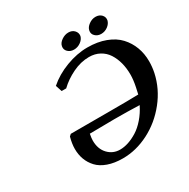

<svg xmlns="http://www.w3.org/2000/svg" viewBox="-177 -953 1110 1126"><g transform="rotate(-30 378.5 -390.0)"><path d="M133.8 -256.8 146 -268.1H412.1Q544.4 -268.1 604 -270Q608.4 -293 613.8 -314.9Q623 -358.9 623 -395Q623 -437.5 613.3 -474.6Q603.5 -511.7 584.5 -541.3Q565.4 -570.8 534.2 -587.9Q502.9 -605 462.9 -605Q407.2 -605 351.8 -578.1Q296.4 -551.3 255.9 -512.2H225.1L210.9 -555.2Q264.2 -602.1 338.1 -630.1Q412.1 -658.2 482.9 -658.2Q551.8 -658.2 605.2 -637.9Q658.7 -617.7 691.2 -582.5Q723.6 -547.4 740.2 -502.9Q756.8 -458.5 756.8 -407.2Q756.8 -370.1 749 -332Q728.5 -236.3 665.5 -157.5Q602.5 -78.6 516.1 -34.4Q429.7 9.8 339.8 9.8Q282.7 9.8 239.5 -5.6Q196.3 -21 171.4 -47.9Q146.5 -74.7 134.3 -107.7Q122.1 -140.6 122.1 -179.2Q122.1 -213.9 133.8 -256.8ZM351.1 -43Q378.4 -43 408.2 -52.7Q438 -62.5 469 -81.8Q500 -101.1 529.3 -134.8Q558.6 -168.5 580.1 -211.9Q499.5 -214.8 411.1 -214.8L243.2 -212.9Q237.8 -185.1 237.8 -168.9Q237.8 -111.8 270.5 -77.4Q303.2 -43 351.1 -43ZM543 -738.8Q546.9 -758.8 568.4 -774.4Q589.8 -790 613.8 -790Q639.2 -790 654.1 -774.2Q668.9 -758.3 665 -736.8Q659.7 -715.8 639.4 -700.9Q619.1 -686 594.2 -686Q569.8 -686 554 -701.7Q538.1 -717.3 543 -738.8ZM357.9 -738.8Q361.3 -758.8 383.5 -774.4Q405.8 -790 430.2 -790Q455.1 -790 470 -774.2Q484.9 -758.3 481.9 -736.8Q476.6 -715.8 455.8 -700.9Q435.1 -686 410.2 -686Q385.3 -686 369.4 -701.7Q353.5 -717.3 357.9 -738.8Z"/></g></svg>

Font: Linear Smooth
Style: Bold Italic
Weight: 700
Designer: Philipp H. Poll, Flanker
Foundry: Philipp H. Poll, reworked by Flanker
Version: Version 1.061 | FøM Fix